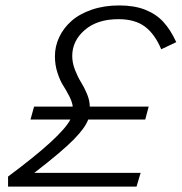

<svg xmlns="http://www.w3.org/2000/svg" viewBox="-20 -690 672 710"><path d="M9.8 0V-37.1Q207.5 -184.1 240.2 -248H92.8L106 -295.9H249Q247.1 -313 236.1 -334.5Q225.1 -356 213.6 -373.8Q202.1 -391.6 192.6 -420.7Q183.1 -449.7 183.1 -481.9Q183.1 -519 199 -552.7Q214.8 -586.4 244.4 -612.5Q273.9 -638.7 319.6 -654.3Q365.2 -669.9 420.9 -669.9Q476.6 -669.9 516.8 -654.1Q557.1 -638.2 583.7 -609.4Q610.4 -580.6 631.8 -534.2L576.2 -507.8Q552.7 -564 515.9 -591.6Q479 -619.1 418 -619.1Q339.8 -619.1 293.5 -579.1Q247.1 -539.1 247.1 -482.9Q247.1 -458 257.3 -431.6Q267.6 -405.3 279.5 -386.2Q291.5 -367.2 301.8 -342.5Q312 -317.9 312 -295.9H529.8L517.1 -248H306.2Q294.9 -216.8 251.5 -172.9Q208 -128.9 106.9 -50.8H500L484.9 0Z"/></svg>

Font: IntelOne Mono Light
Style: Italic
Weight: 300
Italic angle: -16°
Designer: Fred Shallcrass
Foundry: Frere-Jones Type LLC
Version: Version 1.200;hotconv 1.1.0;makeotfexe 2.6.0;FJTRelease1.2